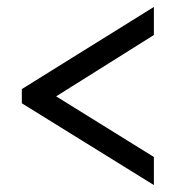

<svg xmlns="http://www.w3.org/2000/svg" viewBox="-20 -635 508 554"><path d="M424 -101 43 -337V-378L424 -615V-534L142 -357L424 -182Z"/></svg>

Font: Noto Serif Hebrew Condensed ExtraBold
Style: Regular
Weight: 800
Width: 3
Designer: Monotype Design Team
Foundry: Monotype Imaging Inc.
Version: Version 2.004; ttfautohint (v1.8.4.7-5d5b)